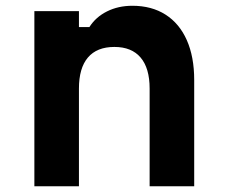

<svg xmlns="http://www.w3.org/2000/svg" viewBox="-20 -652 790 672"><path d="M100.3 -613.1H256.3V-557.3H292.9Q315.2 -592.5 354.6 -612.1Q393.9 -631.8 443.2 -631.8Q510.9 -631.8 559.4 -600.8Q608 -569.8 633.9 -511.4Q659.7 -452.9 659.7 -372.1V0H503.7V-342.1Q503.7 -413.2 472.3 -450.4Q440.9 -487.7 380.3 -487.7Q319.2 -487.7 287.7 -450.7Q256.3 -413.8 256.3 -342.1V0H100.3Z"/></svg>

Font: Martian Mono Custom sWd Rg
Style: Regular
Weight: 400
Width: 6
Monospace: yes
Designer: Alex Havermale
Foundry: Evil Martians
Version: Version 1.000